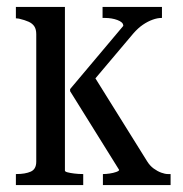

<svg xmlns="http://www.w3.org/2000/svg" viewBox="-20 -536 529 556"><path d="M474 0H278V-32H280Q287 -32 297.5 -33.5Q308 -35 316.5 -38Q325 -41 325 -44L183 -272V-278L337 -461Q337 -467 332.5 -471Q328 -475 320 -478Q312 -481 303 -482.5Q294 -484 285 -484H277V-516H449V-484H447Q436 -484 422 -479Q408 -474 394 -464.5Q380 -455 366 -439L236 -285L247 -324L406 -69Q414 -56 425 -48Q436 -40 447 -36Q458 -32 466 -32H474ZM168 -516V-42Q168 -39 175.5 -37Q183 -35 195 -33.5Q207 -32 219 -32H221V0H26V-32H28Q53 -32 69 -39Q85 -46 85 -68V-437Q85 -451 79.5 -459.5Q74 -468 63 -473Q52 -478 35 -482L26 -483V-516Z"/></svg>

Font: Roboto Serif 120pt ExtraCondensed
Style: Regular
Weight: 400
Width: 2
Designer: Greg Gazdowicz
Foundry: Commercial Type
Version: Version 1.008